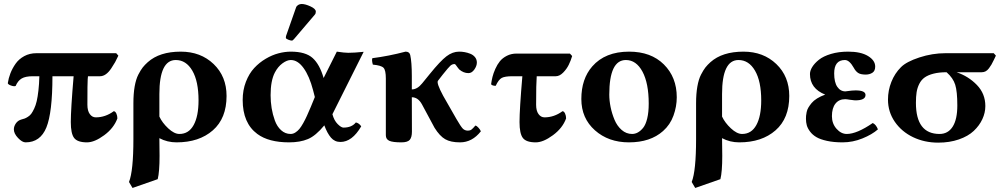

<svg xmlns="http://www.w3.org/2000/svg" viewBox="-20 -702 5019 960"><path d="M561 -436 571.8 -423.8Q562.5 -403.8 555.7 -391.4Q548.8 -378.9 536.1 -359.9Q523.4 -340.8 509.3 -330.8Q495.1 -320.8 480 -320.8H419.9Q419.4 -314 418.5 -306.2Q417 -290.5 417 -178.2Q417 -147.9 429 -131.6Q440.9 -115.2 459 -115.2Q506.8 -115.2 548.8 -146Q556.6 -145.5 561.8 -134.3Q566.9 -123 566.9 -109.9Q549.3 -61.5 501 -25.9Q452.6 9.8 415 9.8Q367.7 9.8 350.8 -12Q334 -33.7 334 -91.8Q334 -154.8 348.1 -320.8H242.2Q242.2 -139.2 211.9 -64.7Q181.6 9.8 107.9 9.8Q90.8 9.8 70.1 -12.2Q49.3 -34.2 49.3 -55.2Q49.3 -70.3 59.3 -85Q69.3 -99.6 86.9 -104.5Q96.7 -106.9 103.3 -109.4Q109.9 -111.8 119.9 -118.2Q129.9 -124.5 136.5 -133.5Q143.1 -142.6 150.9 -158.9Q158.7 -175.3 163.6 -196.5Q168.5 -217.8 172.1 -249.5Q175.8 -281.2 176.8 -320.8H144Q107.4 -320.8 88.4 -309.6Q69.3 -298.3 58.1 -272Q49.8 -269 34.9 -274.4Q20 -279.8 19 -286.1Q22.5 -310.5 32 -335.2Q41.5 -359.9 57.9 -383.3Q74.2 -406.7 101.3 -421.4Q128.4 -436 162.1 -436Z M972.7 -200.2Q972.7 -295.4 941.7 -348.6Q910.6 -401.9 858.9 -401.9Q776.9 -401.9 776.9 -231.9V-119.1Q791 -88.4 821 -60.3Q851.1 -32.2 877 -32.2Q923.8 -32.2 948.2 -76.7Q972.7 -121.1 972.7 -200.2ZM768.6 193.8 642.6 237.8 625 208Q647 152.8 647 -6.8V-186Q647 -233.4 653.3 -269.5Q659.7 -305.7 671.6 -328.9Q683.6 -352.1 693.8 -365Q704.1 -377.9 718.8 -391.1Q777.8 -443.8 883.8 -443.8Q983.4 -443.8 1048.1 -381.8Q1112.8 -319.8 1112.8 -222.2Q1112.8 -110.4 1044.2 -50.3Q975.6 9.8 862.8 9.8Q815.9 9.8 776.9 -11.2Q776.9 2.4 777.3 32.5Q777.8 62.5 777.8 77.1Q777.8 157.2 768.6 193.8Z M1488.3 -682.1Q1506.3 -682.1 1532.7 -669.9Q1559.1 -657.7 1559.1 -644Q1559.1 -634.3 1554.2 -628.9L1450.2 -506.8Q1443.4 -499 1439.5 -499Q1432.6 -499 1420.9 -503.7Q1409.2 -508.3 1409.2 -513.2Q1409.2 -519 1410.2 -522L1460.4 -665Q1463.4 -672.9 1471.4 -677.5Q1479.5 -682.1 1488.3 -682.1ZM1434.1 -443.8Q1507.8 -443.8 1543.2 -411.9Q1578.6 -379.9 1598.1 -312L1664.1 -443.8Q1702.6 -438 1721.2 -438Q1750.5 -438 1798.3 -442.9L1642.1 -130.9Q1650.4 -99.6 1668.2 -81.8Q1686 -64 1697.3 -64Q1738.8 -64 1759.3 -89.8Q1775.4 -86.4 1786.1 -70.3Q1740.7 7.8 1682.1 7.8Q1653.3 7.8 1634.8 -13.9Q1616.2 -35.6 1601.6 -75.2Q1558.6 -22.9 1519.5 -6.6Q1480.5 9.8 1425.3 9.8Q1323.2 9.8 1266.6 -32.2Q1193.4 -86.4 1193.4 -202.1Q1193.4 -251.5 1209.5 -293Q1225.6 -334.5 1251 -361.8Q1276.4 -389.2 1308.6 -408.2Q1340.8 -427.2 1372.8 -435.5Q1404.8 -443.8 1434.1 -443.8ZM1554.2 -216.8 1545.4 -251Q1526.9 -321.8 1497.8 -361.8Q1468.8 -401.9 1434.1 -401.9Q1415 -401.9 1392.3 -385.3Q1369.6 -368.7 1354.5 -339.8Q1333 -298.8 1333 -226.1Q1333 -193.4 1338.1 -161.6Q1343.3 -129.9 1354.2 -99.6Q1365.2 -69.3 1385.7 -50.8Q1406.2 -32.2 1433.1 -32.2Q1445.3 -32.2 1456.5 -39.3Q1467.8 -46.4 1476.8 -57.1Q1485.8 -67.9 1496.3 -86.7Q1506.8 -105.5 1514.6 -123L1534.2 -168Z M2039.6 -43.5Q2039.6 -15.6 2028.8 -2.9Q2018.1 9.8 1986.8 9.8Q1943.8 9.8 1926.5 2Q1909.2 -5.9 1909.2 -25.9V-309.1Q1909.2 -351.1 1897.7 -363Q1886.2 -375 1844.2 -378.9Q1837.9 -401.4 1841.8 -411.1Q1922.9 -421.4 2007.8 -443.8Q2027.3 -443.8 2031.2 -426.8Q2039.1 -391.6 2039.1 -321.3V-254.9Q2066.4 -254.9 2090.8 -285.2L2128.9 -332Q2181.6 -397 2212.2 -420.4Q2242.7 -443.8 2275.9 -443.8Q2289.1 -443.8 2303 -441.4Q2316.9 -439 2331.3 -433.3Q2345.7 -427.7 2355 -416.3Q2364.3 -404.8 2364.3 -389.2Q2364.3 -372.1 2351.6 -354.2Q2338.9 -336.4 2322.3 -336.4Q2297.4 -336.4 2275.9 -355Q2272.5 -358.4 2267.6 -365.5Q2262.7 -372.6 2259 -377.2Q2255.4 -381.8 2252.9 -381.8Q2241.2 -381.8 2231.7 -373.3Q2222.2 -364.7 2193.8 -329.1L2169.9 -298.3Q2161.1 -287.6 2195.8 -223.1L2262.2 -106.9Q2283.7 -69.8 2293.7 -59.3Q2303.7 -48.8 2319.8 -48.8Q2330.1 -48.8 2337.4 -54.2Q2344.7 -59.6 2356.9 -74.2Q2364.3 -72.8 2373 -62.7Q2381.8 -52.7 2384.3 -45.4Q2340.8 9.8 2280.3 9.8Q2233.4 9.8 2206.1 -5.9Q2178.7 -21.5 2152.8 -63L2089.8 -180.2Q2070.3 -215.8 2039.1 -215.8Z M2591.8 -320.8H2542.5Q2504.4 -320.8 2488.8 -312.5Q2473.1 -304.2 2458.5 -272.9Q2440.9 -272.9 2435.5 -280.8Q2438 -299.3 2442.4 -317.4Q2446.8 -335.4 2456.5 -357.4Q2466.3 -379.4 2479.5 -395.8Q2492.7 -412.1 2514.4 -423.1Q2536.1 -434.1 2562.5 -434.1H2829.6L2840.8 -421.9Q2834 -398.9 2823.7 -377.9Q2813.5 -356.9 2795.7 -338.9Q2777.8 -320.8 2758.8 -320.8H2663.6Q2660.6 -284.7 2660.6 -178.2Q2660.6 -147.9 2672.6 -131.6Q2684.6 -115.2 2702.6 -115.2Q2750.5 -115.2 2792.5 -146Q2800.3 -145.5 2805.4 -134.3Q2810.5 -123 2810.5 -109.9Q2793 -61.5 2744.6 -25.9Q2696.3 9.8 2658.7 9.8Q2611.3 9.8 2594.5 -12Q2577.6 -33.7 2577.6 -91.8Q2577.6 -154.8 2591.8 -320.8Z M3109.4 -401.9Q3026.4 -401.9 3026.4 -229Q3026.4 -199.2 3033 -166.7Q3039.6 -134.3 3052.5 -103.3Q3065.4 -72.3 3088.4 -52.2Q3111.3 -32.2 3140.6 -32.2Q3155.3 -32.2 3168.9 -39.6Q3182.6 -46.9 3195.6 -62.7Q3208.5 -78.6 3216.1 -109.9Q3223.6 -141.1 3223.6 -184.1Q3223.6 -285.6 3192.4 -343.8Q3161.1 -401.9 3109.4 -401.9ZM2886.7 -207Q2886.7 -307.6 2941.4 -370.1Q3005.9 -443.8 3125.5 -443.8Q3234.9 -443.8 3299.3 -379.9Q3363.8 -315.9 3363.8 -215.8Q3363.8 -169.4 3347.4 -124Q3331.1 -78.6 3295.4 -46.9Q3231.9 9.8 3124.5 9.8Q3022.5 9.8 2954.6 -50.5Q2886.7 -110.8 2886.7 -207Z M3786.1 -200.2Q3786.1 -295.4 3755.1 -348.6Q3724.1 -401.9 3672.4 -401.9Q3590.3 -401.9 3590.3 -231.9V-119.1Q3604.5 -88.4 3634.5 -60.3Q3664.6 -32.2 3690.4 -32.2Q3737.3 -32.2 3761.7 -76.7Q3786.1 -121.1 3786.1 -200.2ZM3582 193.8 3456.1 237.8 3438.5 208Q3460.4 152.8 3460.4 -6.8V-186Q3460.4 -233.4 3466.8 -269.5Q3473.1 -305.7 3485.1 -328.9Q3497.1 -352.1 3507.3 -365Q3517.6 -377.9 3532.2 -391.1Q3591.3 -443.8 3697.3 -443.8Q3796.9 -443.8 3861.6 -381.8Q3926.3 -319.8 3926.3 -222.2Q3926.3 -110.4 3857.7 -50.3Q3789.1 9.8 3676.3 9.8Q3629.4 9.8 3590.3 -11.2Q3590.3 2.4 3590.8 32.5Q3591.3 62.5 3591.3 77.1Q3591.3 157.2 3582 193.8Z M4139.6 -121.1Q4139.6 -84 4162.6 -58.1Q4185.5 -32.2 4213.9 -32.2Q4264.2 -32.2 4343.8 -86.9Q4360.4 -79.1 4369.6 -55.2Q4340.3 -29.3 4292 -9.8Q4243.7 9.8 4192.9 9.8Q4148.4 9.8 4115 2.4Q4081.5 -4.9 4062 -16.4Q4042.5 -27.8 4030.3 -44.2Q4018.1 -60.5 4013.9 -75.7Q4009.8 -90.8 4009.8 -107.9Q4009.8 -116.7 4010.3 -122.8Q4010.7 -128.9 4013.2 -141.4Q4015.6 -153.8 4022 -164.3Q4028.3 -174.8 4038.1 -186.8Q4047.9 -198.7 4065.4 -209.7Q4083 -220.7 4106 -229Q4029.8 -259.3 4029.8 -332Q4029.8 -348.6 4041.3 -367.2Q4052.7 -385.7 4074.7 -403.3Q4096.7 -420.9 4135 -432.4Q4173.3 -443.8 4220.7 -443.8Q4284.2 -443.8 4320.1 -421.9Q4356 -399.9 4356 -369.1Q4356 -347.2 4341.8 -338.1Q4327.6 -329.1 4308.6 -329.1Q4282.7 -329.1 4270.3 -337.6Q4257.8 -346.2 4249 -362.8Q4227.1 -401.9 4204.6 -401.9Q4150.9 -401.9 4150.9 -335Q4150.9 -290.5 4166.5 -267.8Q4182.1 -245.1 4207 -245.1Q4210 -246.1 4214.8 -246.1Q4241.2 -250 4257.8 -250Q4307.6 -250 4307.6 -227.1Q4307.6 -200.2 4256.8 -200.2Q4254.4 -200.2 4250 -200.7L4239.3 -202.1Q4233.4 -202.6 4230 -203.1Q4212.9 -206.1 4206.1 -206.1Q4174.8 -206.1 4157.2 -183.8Q4139.6 -161.6 4139.6 -121.1Z M4888.7 -340.8H4762.7Q4822.3 -320.8 4864.5 -277.1Q4906.7 -233.4 4906.7 -171.9Q4906.7 -138.2 4891.8 -106.2Q4877 -74.2 4848.9 -47.6Q4820.8 -21 4774.4 -4.9Q4728 11.2 4670.9 11.2Q4602.5 11.2 4545.4 -16.1Q4488.3 -43.5 4454.1 -93Q4419.9 -142.6 4419.9 -204.1Q4419.9 -250 4436.8 -292.5Q4453.6 -335 4484.9 -366.2Q4512.2 -393.6 4576.9 -414.8Q4641.6 -436 4707.5 -436H4948.7L4959.5 -423.8L4949.2 -402.3Q4941.9 -387.2 4937.3 -379.2Q4932.6 -371.1 4924.8 -360.6Q4917 -350.1 4908.2 -345.5Q4899.4 -340.8 4888.7 -340.8ZM4677.7 -32.2Q4720.2 -32.2 4743.4 -68.6Q4766.6 -105 4766.6 -174.8Q4766.6 -244.6 4756.1 -278.3Q4745.6 -312 4712.9 -340.8Q4674.8 -340.8 4647.5 -333.7Q4620.1 -326.7 4603.3 -314.7Q4586.4 -302.7 4576.4 -282.7Q4566.4 -262.7 4563 -240.7Q4559.6 -218.8 4559.6 -188Q4559.6 -32.2 4677.7 -32.2Z"/></svg>

Font: Linux Libertine G
Style: Bold
Weight: 700
Designer: Philipp H. Poll
Foundry: Philipp H. Poll
Version: Version 5.0.3